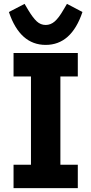

<svg xmlns="http://www.w3.org/2000/svg" viewBox="-20 -972 472 992"><path d="M26 -910 107 -952 126 -920Q150 -880 170 -861.5Q190 -843 216 -843Q242 -843 263 -861.5Q284 -880 307 -920L326 -952L406 -910Q349 -740 216 -740Q83 -740 26 -910ZM382 0H50V-121H140V-577H50V-698H382V-577H292V-121H382Z"/></svg>

Font: Aneliza
Style: Bold
Weight: 700
Designer: Mike Abbink, Paul van der Laan, Pieter van Rosmalen
Foundry: Bold Monday
Version: Version 3.0